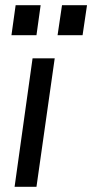

<svg xmlns="http://www.w3.org/2000/svg" viewBox="-20 -717 354 737"><path d="M36 0H120L190 -493H105ZM24 -582H120L136 -697H40ZM201 -582H297L314 -697H218Z"/></svg>

Font: HK Grotesk
Style: Italic
Weight: 400
Italic angle: -16°
Designer: Alfredo Marco Pradil
Foundry: Hanken Design Co.
Version: Version 3.001;FEAKit 1.0